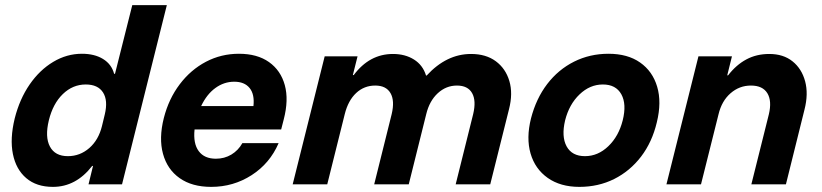

<svg xmlns="http://www.w3.org/2000/svg" viewBox="-20 -720 3212 750"><path d="M186.7 10Q122.5 10 82.5 -24.2Q42.5 -58.3 30.4 -118.3Q18.3 -178.3 37.5 -257.5Q56.7 -333.3 95.8 -390Q135 -446.7 187.9 -478.3Q240.8 -510 300 -510Q349.2 -510 382.5 -489.6Q415.8 -469.2 425.8 -431.7H429.2L496.7 -700H631.7L456.7 0H325.8L343.3 -71.7H340Q276.7 10 186.7 10ZM245 -110Q292.5 -110 328.8 -141.7Q365 -173.3 378.3 -227.5L389.2 -272.5Q402.5 -327.5 382.5 -358.8Q362.5 -390 315 -390Q264.2 -390 225.4 -352.5Q186.7 -315 170.8 -250Q155 -185 175 -147.5Q195 -110 245 -110Z M805 10Q730 10 681.7 -24.2Q633.3 -58.3 616.7 -119.2Q600 -180 620 -259.2Q639.2 -334.2 682.1 -390.8Q725 -447.5 784.6 -478.8Q844.2 -510 913.3 -510Q985 -510 1030.8 -477.5Q1076.7 -445 1092.5 -387.5Q1108.3 -330 1088.3 -253.3L1078.3 -214.2H740Q734.2 -159.2 756.3 -129.6Q778.3 -100 823.3 -100Q856.7 -100 883.8 -116.2Q910.8 -132.5 926.7 -160.8H1068.3Q1034.2 -81.7 962.9 -35.8Q891.7 10 805 10ZM765.8 -305.8H970Q975 -351.7 955 -376.2Q935 -400.8 895 -400.8Q855 -400.8 821.3 -376.2Q787.5 -351.7 765.8 -305.8Z M1123.3 0 1248.3 -500H1376.7L1358.3 -426.7H1361.7Q1423.3 -509.2 1515 -509.2Q1562.5 -509.2 1597.1 -487.5Q1631.7 -465.8 1644.2 -425H1646.7Q1724.2 -509.2 1820 -509.2Q1878.3 -509.2 1916.7 -480.8Q1955 -452.5 1969.6 -403.8Q1984.2 -355 1968.3 -293.3L1895 0H1760L1828.3 -274.2Q1840.8 -326.7 1824.2 -356.2Q1807.5 -385.8 1765 -385.8Q1722.5 -385.8 1690 -355.8Q1657.5 -325.8 1645 -274.2L1576.7 0H1441.7L1510 -274.2Q1522.5 -326.7 1505.4 -356.2Q1488.3 -385.8 1445.8 -385.8Q1402.5 -385.8 1371.3 -356.7Q1340 -327.5 1326.7 -274.2L1258.3 0Z M2243.3 10Q2169.2 10 2119.6 -25Q2070 -60 2052.5 -120.4Q2035 -180.8 2054.2 -257.5Q2074.2 -335 2117.5 -391.7Q2160.8 -448.3 2222.5 -479.2Q2284.2 -510 2356.7 -510Q2431.7 -510 2480.4 -475.8Q2529.2 -441.7 2547.1 -381.2Q2565 -320.8 2545.8 -242.5Q2527.5 -165 2484.2 -108.3Q2440.8 -51.7 2379.2 -20.8Q2317.5 10 2243.3 10ZM2265 -110Q2315.8 -110 2356.2 -148.8Q2396.7 -187.5 2412.5 -250Q2428.3 -313.3 2407.1 -351.7Q2385.8 -390 2335 -390Q2284.2 -390 2243.8 -351.2Q2203.3 -312.5 2187.5 -250Q2172.5 -186.7 2193.3 -148.3Q2214.2 -110 2265 -110Z M2583.3 0 2708.3 -500H2839.2L2820.8 -425.8H2824.2Q2855.8 -466.7 2895.4 -487.9Q2935 -509.2 2985 -509.2Q3040 -509.2 3075.8 -480.4Q3111.7 -451.7 3125 -402.5Q3138.3 -353.3 3122.5 -291.7L3050 0H2915L2983.3 -273.3Q2995.8 -325.8 2977.5 -355.8Q2959.2 -385.8 2913.3 -385.8Q2868.3 -385.8 2833.8 -355.8Q2799.2 -325.8 2786.7 -273.3L2718.3 0Z"/></svg>

Font: Funnel Sans
Style: Bold Italic
Weight: 700
Italic angle: -14.036°
Designer: NORD ID, Kristian Moeller
Foundry: Dicotype
Version: Version 1.000